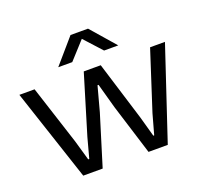

<svg xmlns="http://www.w3.org/2000/svg" viewBox="-125 -882 1102 1031"><g transform="rotate(-20 425.5 -366.5)"><path d="M182 0 8 -525H95L204 -188L237 -73H243L274 -188L376 -525H473L577 -188L609 -73H614L646 -188L755 -525H840L665 0H555L465 -289L426 -430H420L382 -289L293 0ZM255 -593 376 -733H476L598 -593H517L426 -693L335 -593Z"/></g></svg>

Font: Mona Sans Expanded
Style: Regular
Weight: 400
Width: 7
Designer: Deni Anggara
Foundry: GitHub
Version: Version 2.000